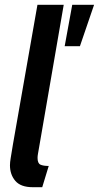

<svg xmlns="http://www.w3.org/2000/svg" viewBox="-20 -770 412 800"><path d="M116.5 10Q66.5 10 44 -16.2Q21.5 -42.5 21.5 -81.5Q21.5 -93 24.5 -111.2Q27.5 -129.5 34 -169L136 -750H245.5L143.5 -159.5Q140 -139 138.2 -129.2Q136.5 -119.5 136.5 -112Q136.5 -89.5 148.5 -84Q160.5 -78.5 183 -78.5L156 10ZM249.5 -577.5 281 -750H372L313 -577.5Z"/></svg>

Font: Cabin SemiCondensedSemiBold
Style: Italic
Weight: 600
Width: 4
Italic angle: -10°
Designer: Pablo Impallari
Foundry: Pablo Impallari. http://www.impallari.com Igino Marini. http://www.ikern.com
Version: Version 3.001